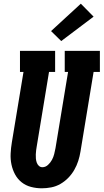

<svg xmlns="http://www.w3.org/2000/svg" viewBox="-20 -1010 560 1038"><path d="M206 8Q176 8 147.5 0.5Q119 -7 97 -24.5Q75 -42 61.5 -67Q48 -92 42 -120.5Q36 -149 37.5 -179.5Q39 -210 44 -240L107 -621H88V-735H278V-621H245L179 -221Q177 -210 175.5 -198.5Q174 -187 173.5 -175.5Q173 -164 174 -153Q175 -142 178.5 -131.5Q182 -121 190 -113.5Q198 -106 209 -106Q226 -106 239.5 -118.5Q253 -131 261 -146Q269 -161 273 -177Q277 -193 280 -209L348 -621H330V-735H520V-621H486L415 -190Q411 -165 403 -140Q395 -115 381.5 -91.5Q368 -68 349 -48.5Q330 -29 306.5 -15.5Q283 -2 257 3Q231 8 206 8ZM311 -788 256 -842 417 -990 486 -920Z"/></svg>

Font: Iosevka Slab Heavy Oblique
Style: Regular
Weight: 900
Italic angle: -9°
Monospace: yes
Designer: Belleve Invis
Foundry: Belleve Invis
Version: Version 11.1.1; ttfautohint (v1.8.3)